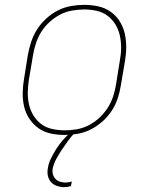

<svg xmlns="http://www.w3.org/2000/svg" viewBox="-20 -548 640 791"><path d="M247 8Q217 8 189 2Q161 -4 139 -19.5Q117 -35 101.5 -58Q86 -81 79.5 -108.5Q73 -136 73.5 -165Q74 -194 79 -223L95 -323Q100 -350 109 -377Q118 -404 133.5 -428Q149 -452 171 -472Q193 -492 218.5 -505Q244 -518 272 -523Q300 -528 326 -528Q356 -528 384 -522Q412 -516 434.5 -500.5Q457 -485 472 -462Q487 -439 493.5 -411.5Q500 -384 500 -355Q500 -326 495 -297L478 -197Q474 -170 465 -143Q456 -116 440.5 -92Q425 -68 402.5 -48Q380 -28 354.5 -15Q329 -2 301 3Q273 8 247 8ZM248 -11Q272 -11 297 -15.5Q322 -20 345.5 -32Q369 -44 389 -62.5Q409 -81 423.5 -103.5Q438 -126 446 -150.5Q454 -175 458 -200L474 -300Q479 -326 479 -352Q479 -378 473.5 -402.5Q468 -427 455 -448Q442 -469 422.5 -483.5Q403 -498 378 -503.5Q353 -509 326 -509Q302 -509 276.5 -504.5Q251 -500 228 -488Q205 -476 184.5 -457.5Q164 -439 150 -416.5Q136 -394 128 -369.5Q120 -345 116 -320L99 -220Q95 -194 94.5 -168Q94 -142 99.5 -117.5Q105 -93 118 -72Q131 -51 150.5 -36.5Q170 -22 195.5 -16.5Q221 -11 248 -11ZM244 223Q229 223 214.5 218Q200 213 190.5 202.5Q181 192 177.5 177Q174 162 177 146Q180 125 190 104.5Q200 84 212.5 64.5Q225 45 240.5 27.5Q256 10 274 -5L276 -8H288L287 0Q272 16 259 34Q246 52 234 70Q222 88 211.5 107.5Q201 127 197 147Q195 159 198 170Q201 181 208.5 189Q216 197 227 200.5Q238 204 249 204Q256 204 262.5 203Q269 202 276 200L272 219Q265 221 258 222Q251 223 244 223Z"/></svg>

Font: Iosevka Etoile Thin
Style: Italic
Weight: 100
Italic angle: -9°
Designer: Belleve Invis
Foundry: Belleve Invis
Version: Version 22.1.2; ttfautohint (v1.8.4)